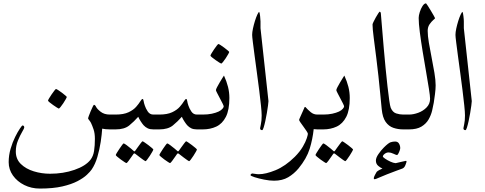

<svg xmlns="http://www.w3.org/2000/svg" viewBox="-20 -771 2888 1144"><path d="M698.7 -44.4Q698.7 -27.8 692.6 -13.9Q686.5 0 659.7 0H633.8Q622.1 0 609.4 -1.2Q596.7 -2.4 588.9 -4.4Q586.9 28.8 580.1 74.2Q573.2 119.6 560.3 163.8Q547.4 208 525.9 239.3Q517.6 251.5 497.6 270.5Q477.5 289.6 441.9 308.3Q406.2 327.1 351.3 339.8Q296.4 352.5 217.3 352.5Q167 352.5 124.8 331.5Q82.5 310.5 57.1 274.7Q31.7 238.8 31.7 195.3Q31.7 154.3 43.2 115.2Q54.7 76.2 70.3 44.9Q85.9 13.7 98.6 -4.9Q111.3 -23.4 113.3 -23.4Q124.5 -23.4 124.5 -11.2Q124.5 -6.3 112.1 14.6Q99.6 35.6 86.9 66.4Q74.2 97.2 74.2 131.8Q74.2 176.8 104.2 206.1Q134.3 235.4 181.2 249.8Q228 264.2 278.3 264.2Q356.9 264.2 423.3 241.2Q489.7 218.3 519 181.2Q535.6 159.7 540.5 128.2Q545.4 96.7 545.4 56.6Q545.4 23.4 537.6 0.2Q529.8 -22.9 522 -39.1Q517.6 -47.4 511.2 -55.2Q504.9 -63 504.9 -64.9Q504.9 -68.4 509.5 -81.1Q514.2 -93.8 520.5 -108.9Q526.9 -124 532.5 -135.3Q538.1 -146.5 539.6 -146.5Q546.4 -146.5 552.2 -134.8Q558.1 -122.1 579.6 -105.2Q601.1 -88.4 633.8 -88.4H659.7Q686.5 -88.4 692.6 -74.7Q698.7 -61 698.7 -44.4ZM377.9 -193.4Q377.9 -190.9 371.8 -179.9Q365.7 -168.9 357.2 -156Q348.6 -143.1 340.8 -133.5Q333 -124 330.1 -124Q328.6 -124 318.6 -130.4Q308.6 -136.7 296.4 -145.3Q284.2 -153.8 275.1 -161.4Q266.1 -168.9 266.1 -171.4Q266.1 -174.3 272.5 -185.1Q278.8 -195.8 287.6 -208.7Q296.4 -221.7 304 -231.2Q311.5 -240.7 313.5 -240.7Q316.4 -240.7 326.7 -234.1Q336.9 -227.5 348.6 -218.8Q360.4 -210 369.1 -202.4Q377.9 -194.8 377.9 -193.4Z M960 -44.4Q960 -27.8 953.9 -13.9Q947.8 0 920.9 0H893.6Q874 0 860.4 -6.3Q846.7 -12.7 835.4 -24.9Q828.1 -33.2 818.6 -47.9Q809.1 -62.5 803.7 -75.2Q778.8 -46.9 750 -23.4Q721.2 0 668.9 0H643.1Q616.2 0 610.1 -13.9Q604 -27.8 604 -44.4Q604 -61 610.1 -74.7Q616.2 -88.4 643.1 -88.4H668.9Q716.8 -88.4 746.1 -102.3Q775.4 -116.2 791.5 -134.8Q807.6 -153.3 815.9 -167.2Q824.2 -181.2 829.6 -181.2Q834 -181.2 835.7 -169.2Q837.4 -157.2 842.8 -142.1Q848.1 -125 860.4 -106.7Q872.6 -88.4 893.6 -88.4H920.9Q947.8 -88.4 953.9 -74.7Q960 -61 960 -44.4ZM893.6 119.6Q893.6 122.1 887.5 133.1Q881.3 144 872.8 157.2Q864.3 170.4 856.9 179.9Q849.6 189.5 846.7 189.5Q845.2 189.5 836.2 183.1Q827.1 176.8 815.7 168.2Q804.2 159.7 795.7 152.8Q787.1 146 786.1 145.5Q783.2 143.1 780.8 143.1Q778.3 143.1 775.9 145.5Q774.9 146.5 765.6 160.2Q756.3 173.8 746.3 187.3Q736.3 200.7 733.4 200.7Q731.4 200.7 721.4 194.3Q711.4 188 699.5 179.2Q687.5 170.4 678.7 162.8Q669.9 155.3 669.9 152.8Q669.9 149.9 676.5 139.2Q683.1 128.4 691.7 115.5Q700.2 102.5 707.5 93Q714.8 83.5 716.3 83.5Q720.7 83.5 734.4 93.8Q748 104 760.7 114.5Q773.4 125 774.4 126.5Q778.8 130.9 780.8 130.9Q783.7 130.9 787.1 125.5Q788.1 124 797.6 110.6Q807.1 97.2 817.1 84Q827.1 70.8 829.1 70.8Q831.5 70.8 841.6 77.6Q851.6 84.5 863.8 93.5Q876 102.5 884.8 110.4Q893.6 118.2 893.6 119.6Z M1219.7 -44.4Q1219.7 -27.8 1213.6 -13.9Q1207.5 0 1180.7 0H1153.3Q1133.8 0 1120.1 -6.3Q1106.4 -12.7 1095.2 -24.9Q1087.9 -33.2 1078.4 -47.9Q1068.8 -62.5 1063.5 -75.2Q1038.6 -46.9 1009.8 -23.4Q981 0 928.7 0H902.8Q876 0 869.9 -13.9Q863.8 -27.8 863.8 -44.4Q863.8 -61 869.9 -74.7Q876 -88.4 902.8 -88.4H928.7Q976.6 -88.4 1005.9 -102.3Q1035.2 -116.2 1051.3 -134.8Q1067.4 -153.3 1075.7 -167.2Q1084 -181.2 1089.4 -181.2Q1093.8 -181.2 1095.5 -169.2Q1097.2 -157.2 1102.5 -142.1Q1107.9 -125 1120.1 -106.7Q1132.3 -88.4 1153.3 -88.4H1180.7Q1207.5 -88.4 1213.6 -74.7Q1219.7 -61 1219.7 -44.4ZM1153.3 119.6Q1153.3 122.1 1147.2 133.1Q1141.1 144 1132.6 157.2Q1124 170.4 1116.7 179.9Q1109.4 189.5 1106.4 189.5Q1105 189.5 1095.9 183.1Q1086.9 176.8 1075.4 168.2Q1064 159.7 1055.4 152.8Q1046.9 146 1045.9 145.5Q1043 143.1 1040.5 143.1Q1038.1 143.1 1035.6 145.5Q1034.7 146.5 1025.4 160.2Q1016.1 173.8 1006.1 187.3Q996.1 200.7 993.2 200.7Q991.2 200.7 981.2 194.3Q971.2 188 959.2 179.2Q947.3 170.4 938.5 162.8Q929.7 155.3 929.7 152.8Q929.7 149.9 936.3 139.2Q942.9 128.4 951.4 115.5Q960 102.5 967.3 93Q974.6 83.5 976.1 83.5Q980.5 83.5 994.1 93.8Q1007.8 104 1020.5 114.5Q1033.2 125 1034.2 126.5Q1038.6 130.9 1040.5 130.9Q1043.5 130.9 1046.9 125.5Q1047.9 124 1057.4 110.6Q1066.9 97.2 1076.9 84Q1086.9 70.8 1088.9 70.8Q1091.3 70.8 1101.3 77.6Q1111.3 84.5 1123.5 93.5Q1135.7 102.5 1144.5 110.4Q1153.3 118.2 1153.3 119.6Z M1346.7 -187Q1346.7 -115.2 1325.7 -74.5Q1304.7 -33.7 1268.8 -16.8Q1232.9 0 1188.5 0H1162.6Q1135.7 0 1129.6 -13.9Q1123.5 -27.8 1123.5 -44.4Q1123.5 -61 1129.6 -74.7Q1135.7 -88.4 1162.6 -88.4H1188.5Q1218.8 -88.4 1242.4 -93.5Q1266.1 -98.6 1282.7 -106.4Q1297.9 -113.8 1305.4 -122.8Q1313 -131.8 1313 -136.7Q1313 -141.1 1305.9 -155Q1298.8 -168.9 1289.8 -186Q1280.8 -203.1 1273.7 -216.8Q1266.6 -230.5 1266.6 -233.9Q1266.6 -238.8 1273.2 -251.5Q1279.8 -264.2 1288.6 -279.1Q1297.4 -293.9 1304.9 -305.9Q1312.5 -317.9 1314.5 -320.8Q1330.6 -285.6 1338.6 -253.4Q1346.7 -221.2 1346.7 -187ZM1345.7 -461.4Q1345.7 -459 1339.6 -448Q1333.5 -437 1325 -424.1Q1316.4 -411.1 1308.6 -401.6Q1300.8 -392.1 1297.9 -392.1Q1296.4 -392.1 1286.4 -398.4Q1276.4 -404.8 1264.2 -413.3Q1252 -421.9 1242.9 -429.4Q1233.9 -437 1233.9 -439.5Q1233.9 -442.4 1240.2 -453.1Q1246.6 -463.9 1255.4 -476.8Q1264.2 -489.7 1271.7 -499.3Q1279.3 -508.8 1281.2 -508.8Q1284.2 -508.8 1294.4 -502.2Q1304.7 -495.6 1316.4 -486.8Q1328.1 -478 1336.9 -470.5Q1345.7 -462.9 1345.7 -461.4Z M1579.6 -168.5Q1579.6 -161.6 1576.9 -142.1Q1574.2 -122.6 1570.1 -97.7Q1565.9 -72.8 1560.8 -49.6Q1555.7 -26.4 1550.8 -11Q1545.9 4.4 1542 4.4Q1529.8 4.4 1529.8 -7.3Q1529.8 -10.3 1534.4 -30.8Q1539.1 -51.3 1539.1 -83Q1539.1 -103 1534.9 -142.8Q1530.8 -182.6 1524.4 -233.4Q1518.1 -284.2 1510.7 -337.6Q1503.4 -391.1 1497.1 -438.7Q1490.7 -486.3 1486.6 -519.8Q1482.4 -553.2 1482.4 -563Q1482.4 -579.1 1487.3 -601.6Q1492.2 -624 1499 -646Q1505.9 -668 1512.9 -683.3Q1520 -698.7 1524.4 -700.2Q1527.3 -695.8 1529.8 -675.3Q1532.2 -654.8 1532.2 -643.6V-603Z M1936.5 -44.4Q1936.5 -27.8 1930.4 -13.9Q1924.3 0 1897.5 0H1871.1Q1866.2 0 1861.1 -0.7Q1856 -1.5 1849.1 -1.5Q1842.8 58.6 1825 116Q1807.1 173.3 1758.8 232.4Q1731.9 264.6 1697 285.2Q1662.1 305.7 1612.8 305.7Q1586.4 305.7 1553.5 299.1Q1520.5 292.5 1496.6 284.7Q1472.7 276.9 1472.7 272.5Q1472.7 268.6 1476.6 265.6Q1480.5 262.7 1483.9 262.7Q1486.3 262.7 1499.3 264.9Q1512.2 267.1 1521.5 267.1Q1563 267.1 1621.6 243.2Q1680.2 219.2 1736.8 163.1Q1767.6 131.8 1784.4 102.8Q1801.3 73.7 1807.9 52.7Q1814.5 31.7 1814.5 26.4Q1814.5 22 1806.6 10Q1798.8 -2 1788.3 -16.1Q1777.8 -30.3 1770 -41.7Q1762.2 -53.2 1762.2 -56.6Q1762.2 -59.1 1769.8 -75.9Q1777.3 -92.8 1785.4 -110.6Q1793.5 -128.4 1795.4 -133.3H1799.8Q1814 -117.2 1831.3 -102.8Q1848.6 -88.4 1871.1 -88.4H1897.5Q1924.3 -88.4 1930.4 -74.7Q1936.5 -61 1936.5 -44.4Z M2064 -187Q2064 -115.2 2043 -74.5Q2022 -33.7 1986.1 -16.8Q1950.2 0 1905.8 0H1879.9Q1853 0 1846.9 -13.9Q1840.8 -27.8 1840.8 -44.4Q1840.8 -61 1846.9 -74.7Q1853 -88.4 1879.9 -88.4H1905.8Q1936 -88.4 1959.7 -93.5Q1983.4 -98.6 2000 -106.4Q2015.1 -113.8 2022.7 -122.8Q2030.3 -131.8 2030.3 -136.7Q2030.3 -141.1 2023.2 -155Q2016.1 -168.9 2007.1 -186Q1998 -203.1 1991 -216.8Q1983.9 -230.5 1983.9 -233.9Q1983.9 -238.8 1990.5 -251.5Q1997.1 -264.2 2005.9 -279.1Q2014.6 -293.9 2022.2 -305.9Q2029.8 -317.9 2031.7 -320.8Q2047.9 -285.6 2055.9 -253.4Q2064 -221.2 2064 -187ZM2083.5 119.6Q2083.5 122.1 2077.4 133.1Q2071.3 144 2062.7 157.2Q2054.2 170.4 2046.9 179.9Q2039.6 189.5 2036.6 189.5Q2035.2 189.5 2026.1 183.1Q2017.1 176.8 2005.6 168.2Q1994.1 159.7 1985.6 152.8Q1977.1 146 1976.1 145.5Q1973.1 143.1 1970.7 143.1Q1968.3 143.1 1965.8 145.5Q1964.8 146.5 1955.6 160.2Q1946.3 173.8 1936.3 187.3Q1926.3 200.7 1923.3 200.7Q1921.4 200.7 1911.4 194.3Q1901.4 188 1889.4 179.2Q1877.4 170.4 1868.7 162.8Q1859.9 155.3 1859.9 152.8Q1859.9 149.9 1866.5 139.2Q1873 128.4 1881.6 115.5Q1890.1 102.5 1897.5 93Q1904.8 83.5 1906.2 83.5Q1910.6 83.5 1924.3 93.8Q1938 104 1950.7 114.5Q1963.4 125 1964.4 126.5Q1968.8 130.9 1970.7 130.9Q1973.6 130.9 1977.1 125.5Q1978 124 1987.5 110.6Q1997.1 97.2 2007.1 84Q2017.1 70.8 2019 70.8Q2021.5 70.8 2031.5 77.6Q2041.5 84.5 2053.7 93.5Q2065.9 102.5 2074.7 110.4Q2083.5 118.2 2083.5 119.6Z M2447.8 -44.4Q2447.8 -27.8 2441.4 -13.9Q2435.1 0 2408.7 0H2382.3Q2351.6 0 2324 -9.3Q2296.4 -18.6 2277.8 -44.7Q2259.3 -70.8 2254.4 -120.6Q2251 -158.2 2245.8 -209.5Q2240.7 -260.7 2234.9 -316.9Q2229 -373 2222.2 -424.8Q2213.9 -490.7 2206.8 -545.4Q2199.7 -600.1 2199.7 -625Q2199.7 -628.9 2205.6 -641.1Q2211.4 -653.3 2219.2 -667.2Q2227.1 -681.2 2233.9 -691.4Q2240.7 -701.7 2242.7 -701.7Q2243.7 -701.7 2246.6 -698.7Q2249.5 -695.8 2249.5 -687.5Q2252.9 -647.9 2257.3 -594.5Q2261.7 -541 2266.8 -481.4Q2272 -421.9 2277.6 -363.8Q2283.2 -305.7 2288.8 -256.1Q2294.4 -206.5 2299.3 -172.6Q2304.2 -138.7 2308.1 -128.9Q2319.3 -102.1 2340.6 -95.2Q2361.8 -88.4 2382.3 -88.4H2408.7Q2435.1 -88.4 2441.4 -74.7Q2447.8 -61 2447.8 -44.4ZM2402.3 191.4Q2402.3 195.3 2395.5 212.9Q2388.7 230.5 2374.5 234.4Q2366.2 236.8 2340.6 246.8Q2314.9 256.8 2286.1 267.6Q2252 280.8 2234.9 288.8Q2217.8 296.9 2212.4 296.9Q2207 296.9 2207 291Q2207 285.6 2213.9 271.7Q2220.7 257.8 2224.1 253.4Q2228 248.5 2240.7 241.7Q2253.4 234.9 2258.8 232.9Q2248 229.5 2233.9 217.5Q2219.7 205.6 2219.7 186Q2219.7 168.9 2234.9 147Q2250 125 2266.6 108.4Q2293.9 81.1 2307.1 76.7Q2320.3 72.3 2334.5 72.3Q2350.1 72.3 2357.4 84.7Q2364.7 97.2 2364.7 111.3Q2364.7 116.2 2361.3 126.2Q2357.9 136.2 2353.3 144.5Q2348.6 152.8 2345.7 152.8Q2340.8 152.8 2324.5 145Q2308.1 137.2 2295.4 137.2Q2283.2 137.2 2272.2 145.5Q2261.2 153.8 2261.2 162.1Q2261.2 165 2274.4 174.3Q2287.6 183.6 2305.7 191.9Q2323.7 200.2 2337.4 201.2Q2354.5 196.8 2374.3 192.6Q2394 188.5 2397.9 187.5Q2402.3 186.5 2402.3 191.4Z M2575.7 -262.7Q2575.7 -241.2 2571.8 -210.2Q2567.9 -179.2 2564.5 -158.7Q2561 -138.7 2554.7 -111.8Q2548.3 -85 2533.7 -59.3Q2519 -33.7 2491.2 -16.8Q2463.4 0 2417 0H2391.1Q2364.3 0 2358.2 -13.9Q2352.1 -27.8 2352.1 -44.4Q2352.1 -61 2358.2 -74.7Q2364.3 -88.4 2391.1 -88.4H2417Q2442.9 -88.4 2472.2 -99.1Q2501.5 -109.9 2522 -131.1Q2542.5 -152.3 2542.5 -182.6Q2542.5 -198.7 2535.6 -242.4Q2528.8 -286.1 2518.6 -344.5Q2508.3 -402.8 2498.3 -464.4Q2488.3 -525.9 2481.4 -579.1Q2474.6 -632.3 2474.6 -664.1Q2474.6 -678.2 2481 -698.7Q2487.3 -719.2 2497.6 -735.1Q2507.8 -751 2518.6 -751Q2519.5 -751 2527.8 -738.3Q2536.1 -725.6 2546.4 -708.5Q2556.6 -691.4 2564.5 -677.7Q2572.3 -664.1 2572.3 -662.6Q2572.3 -660.6 2561.3 -651.4Q2550.3 -642.1 2539.3 -626Q2528.3 -609.9 2528.3 -586.9Q2528.3 -558.6 2535.4 -516.1Q2542.5 -473.6 2552 -426.5Q2561.5 -379.4 2568.6 -336.2Q2575.7 -293 2575.7 -262.7Z M2791 -168.5Q2791 -161.6 2788.3 -142.1Q2785.6 -122.6 2781.5 -97.7Q2777.3 -72.8 2772.2 -49.6Q2767.1 -26.4 2762.2 -11Q2757.3 4.4 2753.4 4.4Q2741.2 4.4 2741.2 -7.3Q2741.2 -10.3 2745.8 -30.8Q2750.5 -51.3 2750.5 -83Q2750.5 -103 2746.3 -142.8Q2742.2 -182.6 2735.8 -233.4Q2729.5 -284.2 2722.2 -337.6Q2714.8 -391.1 2708.5 -438.7Q2702.1 -486.3 2698 -519.8Q2693.8 -553.2 2693.8 -563Q2693.8 -579.1 2698.7 -601.6Q2703.6 -624 2710.4 -646Q2717.3 -668 2724.4 -683.3Q2731.4 -698.7 2735.8 -700.2Q2738.8 -695.8 2741.2 -675.3Q2743.7 -654.8 2743.7 -643.6V-603Z"/></svg>

Font: Rohingya Solluk
Style: Regular
Weight: 400
Designer: SIL International
Foundry: SIL International
Version: Version 1.001